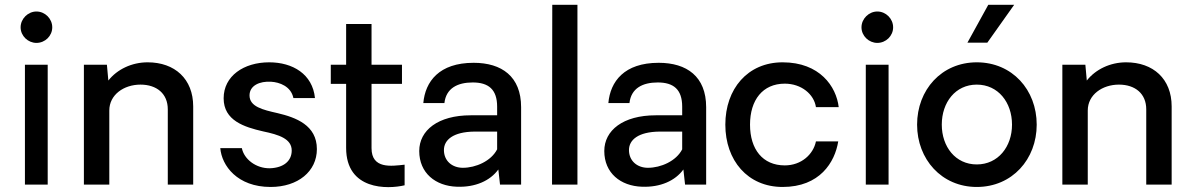

<svg xmlns="http://www.w3.org/2000/svg" viewBox="-20 -770 4976 801"><path d="M132 -591C168 -591 198 -620 198 -656C198 -692 168 -722 132 -722C97 -722 66 -692 66 -656C66 -620 97 -591 132 -591ZM84 -500V0H179V-500Z M596 -510C530 -510 469 -481 432 -434L426 -500H330V0H436V-309C436 -375 497 -417 566 -417C634 -417 680 -379 680 -314V0H786V-326C786 -441 709 -510 596 -510Z M1109 10C1223 10 1302 -55 1302 -148C1302 -248 1214 -280 1138 -298C1076 -312 1021 -325 1021 -372C1021 -413 1063 -432 1111 -429C1146 -427 1194 -410 1204 -361H1294C1284 -461 1201 -510 1103 -510C997 -510 913 -453 913 -360C913 -267 999 -240 1077 -222C1144 -208 1197 -191 1197 -142C1197 -99 1164 -70 1106 -68C1048 -67 998 -106 989 -152H899C905 -79 970 10 1109 10Z M1668 3V-83C1613 -77 1530 -64 1530 -152V-420H1657V-500H1530V-670H1424V-500H1360V-420H1424V-153C1424 24 1597 20 1668 3Z M1886 9C1963 12 2025 -16 2059 -63L2066 0H2154V-323C2154 -451 2073 -508 1956 -508C1812 -508 1754 -430 1746 -340H1834C1841 -402 1889 -426 1952 -426C2018 -426 2054 -397 2054 -325V-289H1944C1807 -289 1729 -226 1729 -140C1729 -48 1797 6 1886 9ZM1911 -70C1866 -70 1832 -99 1832 -144C1832 -186 1870 -220 1959 -221H2054V-147C2029 -98 1965 -70 1911 -70Z M2283 0H2389V-750H2284Z M2658 9C2735 12 2797 -16 2831 -63L2838 0H2926V-323C2926 -451 2845 -508 2728 -508C2584 -508 2526 -430 2518 -340H2606C2613 -402 2661 -426 2724 -426C2790 -426 2826 -397 2826 -325V-289H2716C2579 -289 2501 -226 2501 -140C2501 -48 2569 6 2658 9ZM2683 -70C2638 -70 2604 -99 2604 -144C2604 -186 2642 -220 2731 -221H2826V-147C2801 -98 2737 -70 2683 -70Z M3245 10C3400 10 3463 -93 3477 -180H3384C3373 -126 3323 -80 3254 -80C3162 -80 3109 -147 3109 -250C3109 -353 3162 -421 3254 -421C3323 -421 3376 -377 3384 -323H3479C3469 -409 3400 -510 3245 -510C3099 -510 3006 -399 3006 -250C3006 -101 3099 10 3245 10Z M3640 -591C3676 -591 3706 -620 3706 -656C3706 -692 3676 -722 3640 -722C3605 -722 3574 -692 3574 -656C3574 -620 3605 -591 3640 -591ZM3592 -500V0H3687V-500Z M4103 -750 4016 -592H4099L4211 -750ZM4055 10C4203 10 4305 -106 4305 -250C4305 -395 4203 -510 4055 -510C3908 -510 3806 -395 3806 -250C3806 -106 3908 10 4055 10ZM4055 -84C3966 -84 3909 -158 3909 -250C3909 -343 3966 -417 4055 -417C4144 -417 4202 -343 4202 -250C4202 -158 4144 -84 4055 -84Z M4678 -510C4612 -510 4551 -481 4514 -434L4508 -500H4412V0H4518V-309C4518 -375 4579 -417 4648 -417C4716 -417 4762 -379 4762 -314V0H4868V-326C4868 -441 4791 -510 4678 -510Z"/></svg>

Font: Oakes Medium
Style: Regular
Weight: 500
Designer: Samuel Oakes
Foundry: Samuel Oakes
Version: Version 1.003;PS 001.003;hotconv 1.0.88;makeotf.lib2.5.64775